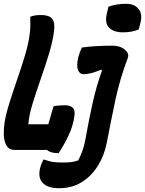

<svg xmlns="http://www.w3.org/2000/svg" viewBox="-33 -788 762 1009"><path d="M537 -753Q579 -768 630 -768Q674 -768 695.5 -740.5Q717 -713 705 -668L696 -633Q659 -618 613 -618Q565 -618 540.5 -642.5Q516 -667 529 -719ZM45 0Q15 0 1.5 -22.5Q-12 -45 -13 -78.5Q-14 -112 -9 -144Q-2 -188 16.5 -247Q35 -306 57 -369.5Q79 -433 97 -492.5Q115 -552 121 -595Q126 -627 126.5 -650Q127 -673 126 -700Q139 -705 151.5 -707Q164 -709 184 -709Q225 -709 241 -689.5Q257 -670 251 -624Q244 -570 224 -504Q204 -438 180 -370Q156 -302 137.5 -241Q119 -180 116 -135H221Q227 -157 234 -180.5Q241 -204 248 -229Q259 -232 276 -233.5Q293 -235 309 -235Q334 -235 348.5 -222.5Q363 -210 358 -178Q351 -126 327.5 -76.5Q304 -27 275 17Q233 17 214 0ZM557 -548Q598 -548 622.5 -527.5Q647 -507 639 -485Q597 -373 574 -265.5Q551 -158 528 -37Q515 29 481.5 83Q448 137 397 169Q346 201 278 201Q213 201 189 170Q177 157 174.5 136Q172 115 179 91Q183 77 187 68Q191 59 195 51H201Q224 60 244.5 63Q265 66 296 66Q321 66 340 64Q359 62 378 55Q389 35 399 8Q409 -19 415 -51Q434 -158 453.5 -245.5Q473 -333 503 -418L499 -422Q442 -398 406 -398Q386 -398 377 -419.5Q368 -441 378 -486Q382 -501 387 -514.5Q392 -528 397 -538Q429 -543 470.5 -545.5Q512 -548 557 -548Z"/></svg>

Font: Recursive Mn Csl St
Style: Bold Italic
Weight: 700
Italic angle: -15°
Monospace: yes
Version: Version 1.079;hotconv 1.0.112;makeotfexe 2.5.65598; ttfautoh